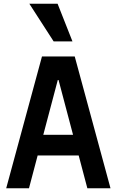

<svg xmlns="http://www.w3.org/2000/svg" viewBox="-20 -1000 620 1020"><path d="M134 0 180 -174H398L444 0H567L377 -700H203L13 0ZM210 -284 287 -575H291L368 -284ZM365 -780 286 -980H136L265 -780Z"/></svg>

Font: CommitMono-dimboump
Style: Bold
Weight: 700
Monospace: yes
Designer: Eigil Nikolajsen
Foundry: Eigil Nikolajsen
Version: Version 1.143